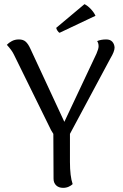

<svg xmlns="http://www.w3.org/2000/svg" viewBox="-20 -894 593 925"><path d="M317 -249V-114Q317 -45 330 -7Q323 0 311 5.5Q299 11 284 11Q263 11 250.5 -1Q238 -13 238 -33L237 -249Q229 -261 226 -267L47 -631Q37 -652 13 -678Q22 -688 37 -696Q52 -704 71 -704Q92 -704 104 -693Q116 -682 126 -660L290 -307L445 -636Q455 -659 455 -671Q455 -686 448 -696Q466 -704 492 -704Q511 -704 521 -693Q531 -682 532 -665Q532 -646 512 -613ZM267 -736Q262 -738 256.5 -746.5Q251 -755 251 -760L387 -874Q402 -867 417.5 -850.5Q433 -834 440 -818Z"/></svg>

Font: Arima Madurai
Style: Regular
Weight: 400
Designer: Joana Correia and Natanael Gama
Foundry: NDISCOVER
Version: Version 1.019